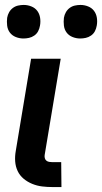

<svg xmlns="http://www.w3.org/2000/svg" viewBox="-20 -758 414 778"><path d="M193 0Q172 0 151 -2.5Q130 -5 110.5 -13Q91 -21 75.5 -34Q60 -47 51.5 -65Q43 -83 41.5 -104Q40 -125 44 -147L106 -520H226L161 -130Q160 -124 161.5 -117.5Q163 -111 168 -107Q173 -103 179.5 -102Q186 -101 192 -101H228L229 0ZM305 -602Q289 -602 274 -608Q259 -614 250 -626Q241 -638 239 -654Q237 -670 239 -686Q241 -698 247 -708.5Q253 -719 262.5 -726Q272 -733 283.5 -735.5Q295 -738 306 -738Q322 -738 337 -732Q352 -726 361 -714Q370 -702 372.5 -686Q375 -670 372 -654Q370 -642 364.5 -631.5Q359 -621 349 -614Q339 -607 327.5 -604.5Q316 -602 305 -602ZM75 -602Q59 -602 44 -608Q29 -614 20 -626Q11 -638 9 -654Q7 -670 9 -686Q11 -698 17 -708.5Q23 -719 32.5 -726Q42 -733 53.5 -735.5Q65 -738 76 -738Q92 -738 107 -732Q122 -726 131 -714Q140 -702 142.5 -686Q145 -670 142 -654Q140 -642 134.5 -631.5Q129 -621 119 -614Q109 -607 97.5 -604.5Q86 -602 75 -602Z"/></svg>

Font: Iosevka Aile
Style: Bold Italic
Weight: 700
Italic angle: -9°
Designer: Belleve Invis
Foundry: Belleve Invis
Version: Version 28.0.1; ttfautohint (v1.8.4)